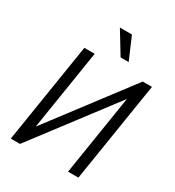

<svg xmlns="http://www.w3.org/2000/svg" viewBox="-215 -1047 1071 1173"><g transform="rotate(30 321.0 -460.5)"><path d="M44 0 156 -705H229L134 -106L113 -105L568 -705H633L521 0H448L543 -600L565 -601L109 0ZM377 -765 282 -921H367L434 -765Z"/></g></svg>

Font: Nunito Sans 10pt Condensed
Style: Italic
Weight: 400
Width: 3
Italic angle: -9°
Designer: Vernon Adams
Foundry: Vernon Adams
Version: Version 3.101;gftools[0.9.27]